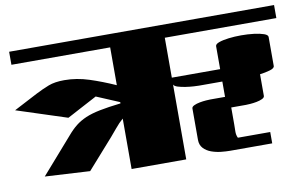

<svg xmlns="http://www.w3.org/2000/svg" viewBox="-89 -771 1419 900"><g transform="rotate(-10 620.5 -320.5)"><path d="M1140 -58V-4H940Q921 -4 897 -6.5Q873 -9 851 -17Q829 -25 814.5 -40.5Q800 -56 800 -81V-230Q800 -238 811.5 -243.5Q823 -249 839 -252Q855 -255 869.5 -256Q884 -257 890 -257H960V-330H849Q842 -330 824.5 -331Q807 -332 786.5 -335Q766 -338 750 -343Q734 -348 730 -356V0H470V-240Q451 -224 431 -199.5Q411 -175 401 -164L277 -24L63 -36L211 -205Q233 -231 254.5 -248Q276 -265 304 -277Q332 -289 372 -297Q412 -305 472 -312V-318L363 -364Q363 -364 350 -357Q337 -350 317 -339.5Q297 -329 276.5 -318Q256 -307 240 -298.5Q224 -290 220 -288L-20 -366L93 -425Q126 -442 156 -453.5Q186 -465 231 -465Q290 -465 348.5 -446Q407 -427 470 -399V-579H0V-641H1261V-579H730V-389H960V-498Q960 -508 978 -514.5Q996 -521 1024.5 -524.5Q1053 -528 1084 -528Q1116 -528 1144.5 -524.5Q1173 -521 1191.5 -514.5Q1210 -508 1210 -498V-360Q1210 -349 1187.5 -342.5Q1165 -336 1140 -333V-230Q1140 -222 1128.5 -216.5Q1117 -211 1101 -208Q1085 -205 1070.5 -204Q1056 -203 1050 -203H980V-122Q980 -107 979.5 -89.5Q979 -72 986 -58Z"/></g></svg>

Font: Gajraj One
Style: Regular
Weight: 400
Designer: Saurabh Sharma
Foundry: Saurabh Sharma
Version: Version 1.000